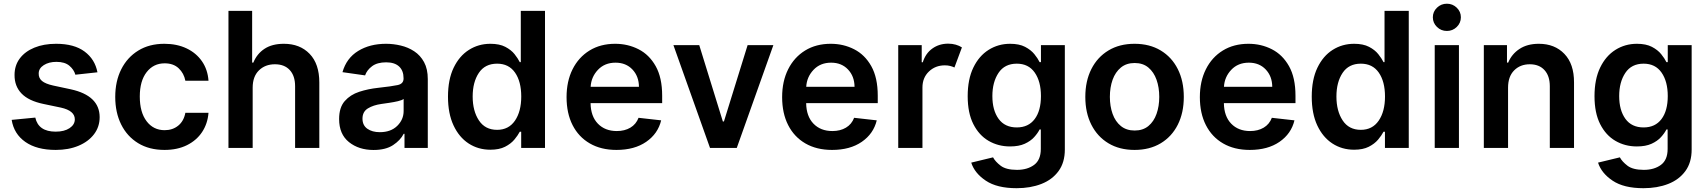

<svg xmlns="http://www.w3.org/2000/svg" viewBox="-20 -785 9064 1019"><path d="M497.2 -401.3 380 -388.5Q372.5 -415.5 348.2 -436.1Q323.9 -456.7 279.5 -456.7Q239.3 -456.7 212.2 -439.3Q185 -421.9 185.4 -394.2Q185 -370.4 202.9 -355.3Q220.9 -340.2 262.4 -331L355.5 -311.1Q508.5 -277.7 508.9 -163.4Q508.9 -111.9 479 -72.6Q449.2 -33.4 396.7 -11.4Q344.1 10.7 275.9 10.7Q175.4 10.7 114.7 -31.6Q54 -73.9 41.9 -148.8L167.3 -160.9Q183.9 -86.3 275.6 -86.3Q321.4 -86.3 349.3 -104.9Q377.1 -123.6 377.1 -151.6Q377.1 -197.4 303.6 -213.8L210.6 -233.3Q132.1 -249.6 94.5 -288.5Q56.8 -327.4 57.2 -387.1Q57.2 -437.5 84.9 -474.6Q112.6 -511.7 162.3 -532.1Q212 -552.6 277.7 -552.6Q373.6 -552.6 428.8 -511.5Q484 -470.5 497.2 -401.3Z M853 10.7Q771.7 10.7 713.1 -25.2Q654.5 -61.1 623 -124.6Q591.6 -188.2 591.6 -270.6Q591.6 -354 623.6 -417.4Q655.5 -480.8 714 -516.7Q772.4 -552.6 852.3 -552.6Q919 -552.6 970.2 -528.2Q1021.3 -503.9 1051.8 -459.9Q1082.4 -415.8 1086.6 -356.5H963.8Q956.3 -396 928.4 -422.4Q900.6 -448.9 854 -448.9Q794.7 -448.9 758.3 -402.2Q721.9 -355.5 721.9 -272.7Q721.9 -189.3 758 -141.7Q794 -94.1 854 -94.1Q896.3 -94.1 926 -118.3Q955.6 -142.4 963.8 -186.4H1086.6Q1082 -128.6 1052.6 -84.2Q1023.1 -39.8 972.3 -14.6Q921.5 10.7 853 10.7Z M1321 -319.6V0H1192.5V-727.3H1318.2V-452.8H1324.6Q1343.4 -499.3 1383.7 -525.9Q1424 -552.6 1486.9 -552.6Q1571.7 -552.6 1623.2 -499.3Q1674.7 -446 1674.7 -347.3V0H1546.2V-327.4Q1546.2 -382.5 1517.9 -413.2Q1489.7 -443.9 1438.9 -443.9Q1387.4 -443.9 1354.2 -411.4Q1321 -378.9 1321 -319.6Z M1962.4 11Q1884.2 11 1832 -30.9Q1779.8 -72.8 1779.8 -153.1Q1779.8 -214.5 1809.5 -248.4Q1839.1 -282.3 1886.5 -297.8Q1933.9 -313.2 1986.9 -318.9Q2058.9 -326.7 2090.4 -333.5Q2121.8 -340.2 2121.8 -367.9V-370Q2121.8 -410.2 2098 -432.2Q2074.2 -454.2 2029.5 -454.2Q1982.2 -454.2 1954.7 -433.6Q1927.2 -413 1917.6 -384.9L1797.6 -402Q1818.9 -476.6 1880.9 -514.6Q1942.8 -552.6 2028.8 -552.6Q2067.8 -552.6 2106.9 -543.3Q2146 -534.1 2178.4 -512.8Q2210.9 -491.5 2230.6 -455.3Q2250.4 -419 2250.4 -365.1V0H2126.8V-74.9H2122.5Q2105.1 -40.5 2065.9 -14.7Q2026.6 11 1962.4 11ZM1995.7 -83.5Q2054 -83.5 2088.1 -116.8Q2122.2 -150.2 2122.2 -195.7V-259.9Q2114 -253.2 2092.2 -248Q2070.3 -242.9 2045.8 -239.3Q2021.3 -235.8 2004.3 -233.3Q1961.3 -227.3 1932.5 -209.7Q1903.8 -192.1 1903.8 -155.2Q1903.8 -119.7 1929.7 -101.6Q1955.6 -83.5 1995.7 -83.5Z M2872.5 0V-727.3H2744V-455.3H2738.6Q2728.7 -475.1 2710.8 -497.7Q2692.8 -520.2 2661.8 -536.4Q2630.7 -552.6 2582.7 -552.6Q2519.5 -552.6 2468.6 -520.2Q2417.6 -487.9 2387.6 -425.4Q2357.6 -362.9 2357.6 -272Q2357.6 -182.2 2387.1 -119.3Q2416.5 -56.5 2467.3 -23.4Q2518.1 9.6 2582.4 9.6Q2629.3 9.6 2660.2 -6Q2691.1 -21.7 2709.7 -43.9Q2728.3 -66.1 2738.6 -85.9H2746.1V0ZM2746.4 -272.7Q2746.4 -193.5 2713.1 -144.7Q2679.7 -95.9 2618.3 -95.9Q2554.7 -95.9 2521.7 -146Q2488.6 -196 2488.6 -272.7Q2488.6 -349.1 2521.3 -398.1Q2554 -447.1 2618.3 -447.1Q2680.4 -447.1 2713.4 -399.7Q2746.4 -352.3 2746.4 -272.7Z M3251.8 10.7Q3169.7 10.7 3110.3 -23.8Q3050.8 -58.2 3018.8 -121.1Q2986.9 -183.9 2986.9 -269.5Q2986.9 -353.7 3018.8 -417.4Q3050.8 -481.2 3108.8 -516.9Q3166.9 -552.6 3245 -552.6Q3312.1 -552.6 3369 -523.6Q3425.8 -494.7 3460 -433.8Q3494.3 -372.9 3494.3 -277V-237.6H3114.3Q3115.4 -167.6 3153.2 -128.6Q3191.1 -89.5 3253.6 -89.5Q3295.1 -89.5 3325.5 -107.4Q3355.8 -125.4 3369 -159.8L3489 -146.3Q3471.9 -75.3 3409.6 -32.3Q3347.3 10.7 3251.8 10.7ZM3114.7 -324.2H3371.1Q3370.7 -380 3336.5 -416.2Q3302.2 -452.4 3246.8 -452.4Q3189.3 -452.4 3153.4 -414.4Q3117.5 -376.4 3114.7 -324.2Z M4084.5 -545.5 3890.3 0H3748.2L3554 -545.5H3691.1L3816.4 -140.3H3822.1L3947.8 -545.5Z M4396 10.7Q4313.9 10.7 4254.4 -23.8Q4195 -58.2 4163 -121.1Q4131 -183.9 4131 -269.5Q4131 -353.7 4163 -417.4Q4195 -481.2 4253 -516.9Q4311.1 -552.6 4389.2 -552.6Q4456.3 -552.6 4513.1 -523.6Q4570 -494.7 4604.2 -433.8Q4638.5 -372.9 4638.5 -277V-237.6H4258.5Q4259.6 -167.6 4297.4 -128.6Q4335.2 -89.5 4397.7 -89.5Q4439.3 -89.5 4469.6 -107.4Q4500 -125.4 4513.1 -159.8L4633.2 -146.3Q4616.1 -75.3 4553.8 -32.3Q4491.5 10.7 4396 10.7ZM4258.9 -324.2H4515.3Q4514.9 -380 4480.6 -416.2Q4446.4 -452.4 4391 -452.4Q4333.5 -452.4 4297.6 -414.4Q4261.7 -376.4 4258.9 -324.2Z M4747.2 0V-545.5H4871.8V-454.5H4877.5Q4892.4 -502.1 4928.6 -527.7Q4964.8 -553.3 5012.1 -553.3Q5034.1 -553.3 5052.6 -547.9Q5071 -542.6 5085.2 -533.4L5045.5 -426.8Q5035.2 -431.8 5022.7 -435Q5010.3 -438.2 4994.7 -438.2Q4944.2 -438.2 4910 -405.4Q4875.7 -372.5 4875.7 -320.7V0Z M5375.4 213.8Q5271.3 213.8 5211.8 173.8Q5152.3 133.9 5134.6 78.1L5250.4 50.1Q5262.1 72.4 5290.8 94.5Q5319.6 116.5 5377.5 116.5Q5432.5 116.5 5468.2 90.2Q5503.9 63.9 5503.9 5.3V-98H5497.5Q5487.6 -78.1 5468.6 -57.2Q5449.6 -36.2 5418.5 -22Q5387.4 -7.8 5340.6 -7.8Q5277.7 -7.8 5226.7 -37.5Q5175.8 -67.1 5145.8 -126.4Q5115.8 -185.7 5115.8 -274.5Q5115.8 -364.3 5145.8 -426.3Q5175.8 -488.3 5226.9 -520.4Q5278.1 -552.6 5340.9 -552.6Q5389.2 -552.6 5420.3 -536.4Q5451.3 -520.2 5469.6 -497.7Q5487.9 -475.1 5497.5 -455.3H5504.6V-545.5H5631.4V8.9Q5631.4 77.4 5598 123Q5564.6 168.7 5506.9 191.2Q5449.2 213.8 5375.4 213.8ZM5376.4 -108.7Q5437.9 -108.7 5471.2 -152.9Q5504.6 -197.1 5504.6 -275.2Q5504.6 -352.6 5471.6 -399.9Q5438.6 -447.1 5376.4 -447.1Q5312.1 -447.1 5279.5 -398.3Q5246.8 -349.4 5246.8 -275.2Q5246.8 -199.9 5279.8 -154.3Q5312.9 -108.7 5376.4 -108.7Z M6001.4 10.7Q5921.5 10.7 5862.9 -24.5Q5804.3 -59.7 5772.2 -123Q5740.1 -186.4 5740.1 -270.6Q5740.1 -355.1 5772.2 -418.5Q5804.3 -481.9 5862.9 -517.2Q5921.5 -552.6 6001.4 -552.6Q6081.3 -552.6 6140.1 -517.2Q6198.9 -481.9 6230.8 -418.5Q6262.8 -355.1 6262.8 -270.6Q6262.8 -186.4 6230.8 -123Q6198.9 -59.7 6140.1 -24.5Q6081.3 10.7 6001.4 10.7ZM6002.1 -92.3Q6045.8 -92.3 6074.8 -116.1Q6103.7 -139.9 6118.1 -180.6Q6132.5 -221.2 6132.5 -271Q6132.5 -321 6118.1 -361.7Q6103.7 -402.3 6074.8 -426.5Q6045.8 -450.6 6002.1 -450.6Q5958.1 -450.6 5928.8 -426.5Q5899.5 -402.3 5884.9 -361.7Q5870.4 -321 5870.4 -271Q5870.4 -221.2 5884.9 -180.6Q5899.5 -139.9 5928.8 -116.1Q5958.1 -92.3 6002.1 -92.3Z M6612.9 10.7Q6530.9 10.7 6471.4 -23.8Q6411.9 -58.2 6380 -121.1Q6348 -183.9 6348 -269.5Q6348 -353.7 6380 -417.4Q6411.9 -481.2 6470 -516.9Q6528.1 -552.6 6606.2 -552.6Q6673.3 -552.6 6730.1 -523.6Q6786.9 -494.7 6821.2 -433.8Q6855.5 -372.9 6855.5 -277V-237.6H6475.5Q6476.6 -167.6 6514.4 -128.6Q6552.2 -89.5 6614.7 -89.5Q6656.2 -89.5 6686.6 -107.4Q6717 -125.4 6730.1 -159.8L6850.1 -146.3Q6833.1 -75.3 6770.8 -32.3Q6708.5 10.7 6612.9 10.7ZM6475.9 -324.2H6732.2Q6731.9 -380 6697.6 -416.2Q6663.4 -452.4 6608 -452.4Q6550.4 -452.4 6514.6 -414.4Q6478.7 -376.4 6475.9 -324.2Z M7456.7 0V-727.3H7328.1V-455.3H7322.8Q7312.9 -475.1 7294.9 -497.7Q7277 -520.2 7245.9 -536.4Q7214.8 -552.6 7166.9 -552.6Q7103.7 -552.6 7052.7 -520.2Q7001.8 -487.9 6971.8 -425.4Q6941.8 -362.9 6941.8 -272Q6941.8 -182.2 6971.2 -119.3Q7000.7 -56.5 7051.5 -23.4Q7102.3 9.6 7166.5 9.6Q7213.4 9.6 7244.3 -6Q7275.2 -21.7 7293.9 -43.9Q7312.5 -66.1 7322.8 -85.9H7330.3V0ZM7330.6 -272.7Q7330.6 -193.5 7297.2 -144.7Q7263.8 -95.9 7202.4 -95.9Q7138.8 -95.9 7105.8 -146Q7072.8 -196 7072.8 -272.7Q7072.8 -349.1 7105.5 -398.1Q7138.1 -447.1 7202.4 -447.1Q7264.6 -447.1 7297.6 -399.7Q7330.6 -352.3 7330.6 -272.7Z M7594.5 0V-545.5H7723V0ZM7659.1 -620.7Q7628.2 -620.7 7606.4 -642Q7584.5 -663.4 7584.5 -693.2Q7584.5 -723 7606.4 -744.1Q7628.2 -765.3 7659.1 -765.3Q7689.6 -765.3 7711.5 -744.1Q7733.3 -723 7733.3 -693.2Q7733.3 -663.4 7711.5 -642Q7689.6 -620.7 7659.1 -620.7Z M7983.7 -319.6V0H7855.1V-545.5H7978V-452.8H7984.4Q8003.2 -498.2 8044.6 -525.4Q8085.9 -552.6 8147 -552.6Q8231.5 -552.6 8282.8 -498.9Q8334.2 -445.3 8333.8 -347.3V0H8205.3V-327.4Q8205.3 -382.1 8177 -413Q8148.8 -443.9 8099.1 -443.9Q8048.3 -443.9 8016 -411.4Q7983.7 -378.9 7983.7 -319.6Z M8702.1 213.8Q8598 213.8 8538.5 173.8Q8479 133.9 8461.3 78.1L8577.1 50.1Q8588.8 72.4 8617.5 94.5Q8646.3 116.5 8704.2 116.5Q8759.2 116.5 8794.9 90.2Q8830.6 63.9 8830.6 5.3V-98H8824.2Q8814.3 -78.1 8795.3 -57.2Q8776.3 -36.2 8745.2 -22Q8714.1 -7.8 8667.3 -7.8Q8604.4 -7.8 8553.4 -37.5Q8502.5 -67.1 8472.5 -126.4Q8442.5 -185.7 8442.5 -274.5Q8442.5 -364.3 8472.5 -426.3Q8502.5 -488.3 8553.6 -520.4Q8604.8 -552.6 8667.6 -552.6Q8715.9 -552.6 8747 -536.4Q8778.1 -520.2 8796.3 -497.7Q8814.6 -475.1 8824.2 -455.3H8831.3V-545.5H8958.1V8.9Q8958.1 77.4 8924.7 123Q8891.3 168.7 8833.6 191.2Q8775.9 213.8 8702.1 213.8ZM8703.1 -108.7Q8764.6 -108.7 8797.9 -152.9Q8831.3 -197.1 8831.3 -275.2Q8831.3 -352.6 8798.3 -399.9Q8765.3 -447.1 8703.1 -447.1Q8638.8 -447.1 8606.2 -398.3Q8573.5 -349.4 8573.5 -275.2Q8573.5 -199.9 8606.5 -154.3Q8639.6 -108.7 8703.1 -108.7Z"/></svg>

Font: Inter UI Semi Bold
Style: Regular
Weight: 600
Designer: Rasmus Andersson
Foundry: rsms
Version: 3.2;8d6f07862